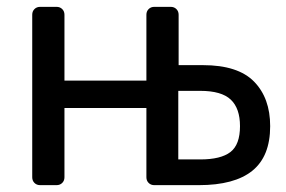

<svg xmlns="http://www.w3.org/2000/svg" viewBox="-20 -540 833 560"><path d="M97 0Q87 0 80.5 -6.5Q74 -13 74 -23V-497Q74 -507 80.5 -513.5Q87 -520 97 -520H145Q155 -520 161.5 -513.5Q168 -507 168 -497V-305H407V-497Q407 -507 413.5 -513.5Q420 -520 430 -520H478Q488 -520 494.5 -513.5Q501 -507 501 -497V-350H572Q674 -350 721 -302Q768 -254 768 -172Q768 -84 716 -42Q664 0 560 0H430Q420 0 413.5 -6.5Q407 -13 407 -23V-225H168V-23Q168 -13 161.5 -6.5Q155 0 145 0ZM500 -75H564Q624 -75 652 -96.5Q680 -118 680 -172Q680 -224 653 -249.5Q626 -275 564 -275H500Z"/></svg>

Font: RubikRegular
Style: Regular
Weight: 400
Designer: Hubert and Fischer
Foundry: Hubert and Fischer
Version: Version 2.300;gftools[0.9.30]